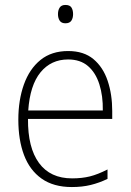

<svg xmlns="http://www.w3.org/2000/svg" viewBox="-20 -811 527 775"><path d="M255 -605Q318 -605 357 -572.5Q396 -540 414.5 -485Q433 -430 433 -363V-331H93Q92 -215 137.5 -153Q183 -91 271 -91Q311 -91 343 -99Q375 -107 414 -127V-89Q381 -73 346.5 -64.5Q312 -56 270 -56Q196 -56 148 -90Q100 -124 77 -185Q54 -246 54 -328Q54 -407 76.5 -470Q99 -533 143.5 -569Q188 -605 255 -605ZM255 -571Q186 -571 143.5 -519Q101 -467 94 -365H395Q396 -424 381 -471Q366 -518 335 -544.5Q304 -571 255 -571ZM244 -791Q262 -791 268.5 -780.5Q275 -770 275 -754Q275 -738 268 -727.5Q261 -717 244 -717Q228 -717 221 -727.5Q214 -738 214 -754Q214 -770 221 -780.5Q228 -791 244 -791Z"/></svg>

Font: Noto Sans Malayalam UI SemiCondensed ExtraLight
Style: Regular
Weight: 200
Width: 4
Designer: Jelle Bosma - Monotype Design Team
Foundry: Monotype Imaging Inc.
Version: Version 2.104; ttfautohint (v1.8.4.7-5d5b)